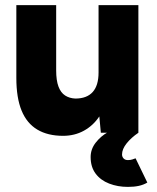

<svg xmlns="http://www.w3.org/2000/svg" viewBox="-20 -520 613 752"><path d="M227 12Q167 12 126 -12.5Q85 -37 64.5 -87Q44 -137 44 -215V-500H200V-244Q200 -205 209 -181Q218 -157 235 -146Q252 -135 275 -134Q320 -134 343 -159.5Q366 -185 366 -236V-500H522V0H375L369 -64Q345 -28 308.5 -8Q272 12 227 12ZM481 212Q441 212 407.5 199Q374 186 354.5 160Q335 134 335 95Q335 64 355 38.5Q375 13 402 -2L522 0Q494 19 476 41.5Q458 64 458 85Q458 94 464 100.5Q470 107 481 107Q491 107 498.5 104.5Q506 102 511 100L557 195Q542 204 523.5 208Q505 212 481 212Z"/></svg>

Font: Figtree ExtraBold
Style: Regular
Weight: 800
Designer: Erik Kennedy
Foundry: Erik Kennedy
Version: Version 2.002